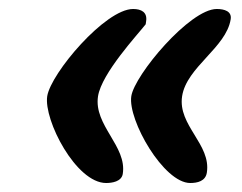

<svg xmlns="http://www.w3.org/2000/svg" viewBox="-20 -467 539 427"><path d="M85 -253C77 -200 149 -60 216 -60C229 -60 250 -63 253 -80C263 -142 188 -188 198 -253C206 -304 286 -390 304 -413L305 -420C308 -440 294 -447 276 -447C214 -447 93 -304 85 -253ZM272 -253C264 -200 344 -60 403 -60C419 -60 437 -64 440 -83C450 -146 375 -188 385 -253C395 -318 483 -361 493 -424C496 -442 479 -447 462 -447C402 -447 279 -300 272 -253Z"/></svg>

Font: Asimov Print
Style: CIt
Weight: 500
Designer: Google
Version: Version 2.000980: 2014